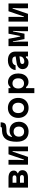

<svg xmlns="http://www.w3.org/2000/svg" viewBox="2450 -3350 1101 6040"><g transform="rotate(-90 3000.0 -330.5)"><path d="M117 -613.1H425.4Q534.9 -613.1 594.4 -569.3Q653.8 -525.5 653.8 -443.8Q653.8 -403.2 631.4 -372.8Q609.1 -342.5 569.1 -327.2V-312.5Q615.4 -298.2 640.9 -262.4Q666.4 -226.5 666.4 -177.2Q666.4 -92.3 606 -46.1Q545.6 0 434.1 0H117ZM513 -189.8Q513 -220.3 492.9 -235.8Q472.9 -251.4 434.1 -251.4H270.3V-128.3H434.1Q472.9 -128.3 492.9 -143.8Q513 -159.4 513 -189.8ZM504.4 -424.7Q504.4 -453.7 484.3 -469.3Q464.2 -484.9 425.4 -484.9H270.3V-364.5H425.4Q464.2 -364.5 484.3 -380Q504.4 -395.6 504.4 -424.7Z M840.3 -613.1H989.7V-316.2L983.1 -128.5H1000.3L1165.8 -613.1H1409.7V0H1260.3V-296.9L1266.9 -484.7H1249.7L1084.2 0H840.3Z M1560.3 -356.6Q1560.3 -582.5 1641.7 -695.5Q1723.1 -808.4 1891.9 -816.4L1979.4 -820.4Q2003.5 -821.4 2013.2 -830.3Q2022.9 -839.1 2024.2 -860.5H2172.3Q2169.7 -789.3 2152.2 -752.2Q2134.7 -715.1 2097.9 -699.8Q2061.1 -684.5 1992.6 -680.8L1891.9 -676.2Q1812.2 -672.2 1768.9 -630.6Q1725.7 -588.9 1711.1 -503.1H1728.4Q1756.1 -539.2 1803.6 -559.6Q1851.1 -579.9 1908.8 -579.9Q1992.5 -579.9 2056.1 -543.8Q2119.7 -507.6 2154.7 -441.3Q2189.7 -374.9 2189.7 -288.6Q2189.7 -196.9 2150.9 -127.5Q2112.1 -58 2041.7 -19.7Q1971.2 18.6 1878.6 18.6Q1726.1 18.6 1643.2 -79Q1560.3 -176.6 1560.3 -356.6ZM2037.7 -287.3Q2037.7 -364.1 1995.2 -408.2Q1952.8 -452.3 1879.3 -452.3Q1805.2 -452.3 1763.1 -408.2Q1721 -364.1 1721 -287.3Q1721 -210.4 1763.1 -166.3Q1805.2 -122.2 1879.3 -122.2Q1952.8 -122.2 1995.2 -166.3Q2037.7 -210.4 2037.7 -287.3Z M2310.3 -306.6Q2310.3 -403.4 2349.6 -477.1Q2388.9 -550.8 2459.9 -591.3Q2530.9 -631.8 2624.9 -631.8Q2718.9 -631.8 2790 -591.3Q2861.1 -550.8 2900.4 -477.1Q2939.7 -403.4 2939.7 -306.6Q2939.7 -209.7 2900.4 -136Q2861.1 -62.3 2790.1 -21.9Q2719.1 18.6 2625.1 18.6Q2531.1 18.6 2460 -21.9Q2388.9 -62.3 2349.6 -136Q2310.3 -209.7 2310.3 -306.6ZM2787.7 -306.6Q2787.7 -391.8 2744.2 -441.4Q2700.7 -491 2625.1 -491Q2549.5 -491 2505.9 -441.4Q2462.3 -391.8 2462.3 -306.6Q2462.3 -221.3 2505.8 -171.8Q2549.3 -122.2 2624.9 -122.2Q2700.5 -122.2 2744.1 -171.8Q2787.7 -221.3 2787.7 -306.6Z M3090.3 -613.1H3246.3V-553.1H3282.9Q3302.1 -587.1 3343.9 -608.1Q3385.7 -629.1 3435.7 -629.1Q3516.5 -629.1 3578.6 -588.8Q3640.7 -548.5 3674.5 -475.5Q3708.3 -402.5 3708.3 -306.5Q3708.3 -210.4 3674.5 -137.4Q3640.7 -64.3 3578.6 -24.2Q3516.5 16 3435.7 16Q3385.9 16 3343.9 -5Q3301.9 -26 3282.9 -60H3246.3V200H3090.3ZM3556.3 -306.7Q3556.3 -390.8 3513.5 -439.6Q3470.8 -488.3 3396 -488.3Q3321.2 -488.3 3278.5 -439.4Q3235.7 -390.5 3235.7 -306.5Q3235.7 -222.4 3278.5 -173.6Q3321.2 -124.8 3396 -124.8Q3470.8 -124.8 3513.5 -173.7Q3556.3 -222.6 3556.3 -306.7Z M4255 -270.5 4076.5 -244.4Q4043.1 -239.3 4024.5 -222Q4006 -204.6 4006 -178.1Q4006 -148.7 4026.8 -132.2Q4047.5 -115.6 4085.9 -115.6Q4129.7 -115.6 4166.1 -133.2Q4202.6 -150.7 4223.5 -181Q4244.3 -211.3 4244.3 -247.8V-380Q4244.3 -437.1 4213.1 -466.2Q4181.8 -495.3 4118 -495.3Q4053.9 -495.3 4014.4 -467.5Q3975 -439.8 3966.2 -390H3814.2Q3821.5 -464.3 3860.8 -518.9Q3900.1 -573.5 3966.4 -602.6Q4032.7 -631.8 4119.4 -631.8Q4253.2 -631.8 4325.1 -570.5Q4397 -509.2 4397 -395.9V0H4244.3V-63.9H4207.8Q4185.3 -24 4145.6 -4Q4105.9 16 4046.9 16Q3986.5 16 3940.6 -7Q3894.6 -30 3869.8 -71.4Q3845 -112.9 3845 -167.9Q3845 -245.2 3897.3 -294.6Q3949.5 -344.1 4047.1 -358.4L4255 -389.1Z M4568.2 -613.1H4797.5L4870.4 -244.9H4886.9L4959.8 -613.1H5181.8V0H5038.3V-194.9L5047.6 -474H5031L4959.9 -110H4790.1L4719 -474H4702.4L4711.7 -194.9V0H4568.2Z M5340.3 -613.1H5489.7V-316.2L5483.1 -128.5H5500.3L5665.8 -613.1H5909.7V0H5760.3V-296.9L5766.9 -484.7H5749.7L5584.2 0H5340.3Z"/></g></svg>

Font: Martian Mono sWd Rg
Style: Regular
Weight: 400
Width: 6
Monospace: yes
Designer: Roman Shamin
Foundry: Evil Martians
Version: Version 1.000